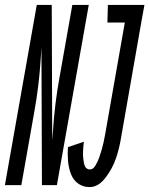

<svg xmlns="http://www.w3.org/2000/svg" viewBox="-64 -755 609 783"><path d="M301 8Q276 8 256 -5.5Q236 -19 226 -44Q216 -69 213.5 -97.5Q211 -126 213 -155L278 -177Q275 -154 274.5 -132.5Q274 -111 279 -87.5Q284 -64 303 -64Q316 -64 325.5 -80.5Q335 -97 340.5 -112.5Q346 -128 350.5 -143.5Q355 -159 358.5 -175Q362 -191 365 -208L445 -663H374L376 -735H525L512 -663L430 -195Q423 -151 409 -109.5Q395 -68 366 -30Q337 8 301 8ZM-44 0 86 -735H105H147L149 -182Q151 -201 152 -221Q159 -332 179 -441L231 -735H298L168 0H150H107L105 -561Q103 -538 102 -514Q95 -403 75 -294L23 0Z"/></svg>

Font: Iosevka SS08
Style: Italic
Weight: 400
Italic angle: -10°
Monospace: yes
Designer: Belleve Invis
Foundry: Belleve Invis
Version: 2.1.0; ttfautohint (v1.8.2)